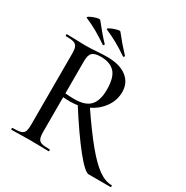

<svg xmlns="http://www.w3.org/2000/svg" viewBox="-179 -939 1050 1086"><g transform="rotate(30 346.5 -395.5)"><path d="M291 -319 358 -340Q443 -215 501 -145Q559 -75 603.5 -43.5Q648 -12 690 -12Q693 -12 693 -6Q693 0 690 0H547Q522 0 454.5 -84Q387 -168 291 -319ZM479 -498Q479 -444 447.5 -399.5Q416 -355 364 -329.5Q312 -304 253 -304Q232 -304 204 -306V-81Q204 -51 210 -36.5Q216 -22 232.5 -17Q249 -12 285 -12Q288 -12 288 -6Q288 0 285 0Q254 0 236 -1L164 -2L94 -1Q75 0 43 0Q40 0 40 -6Q40 -12 43 -12Q79 -12 96 -17Q113 -22 119 -36.5Q125 -51 125 -81V-544Q125 -574 119 -588Q113 -602 96.5 -607.5Q80 -613 44 -613Q42 -613 42 -619Q42 -625 44 -625L94 -624Q138 -622 164 -622Q185 -622 204 -623Q223 -624 237 -625Q275 -628 306 -628Q389 -628 434 -593Q479 -558 479 -498ZM275 -611Q236 -611 220 -596.5Q204 -582 204 -542V-331Q233 -328 263 -328Q335 -328 366 -361.5Q397 -395 397 -466Q397 -546 366 -578.5Q335 -611 275 -611ZM227 -761Q219 -765 236 -774Q253 -783 274.5 -788.5Q296 -794 299 -789Q340 -736 389 -684Q390 -683 390 -681Q390 -678 387 -675.5Q384 -673 381 -675Q305 -728 227 -761ZM96 -761Q88 -765 104.5 -774Q121 -783 142.5 -788.5Q164 -794 167 -789Q221 -721 257 -684Q258 -683 258 -681Q258 -678 255 -675.5Q252 -673 249 -675Q208 -703 173 -723Q138 -743 96 -761Z"/></g></svg>

Font: Cormorant Infant Medium
Style: Regular
Weight: 500
Designer: Christian Thalmann (Catharsis Fonts)
Foundry: Catharsis Fonts
Version: Version 4.000